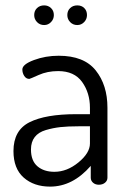

<svg xmlns="http://www.w3.org/2000/svg" viewBox="-20 -686 478 713"><path d="M30 -125C30 -81.7 42.7 -48.8 68 -26.5C93.3 -4.2 126 7 166 7C222 7 272.3 -18.7 317 -70V-26C317 -18.7 319.8 -12.5 325.5 -7.5C331.2 -2.5 338.3 0 347 0C356.3 0 364 -2.5 370 -7.5C376 -12.5 379 -18.7 379 -26V-286C379 -342 364.5 -388.2 335.5 -424.5C306.5 -460.8 260.7 -479 198 -479C165.3 -479 134.7 -473.7 106 -463C77.3 -452.3 63 -440.7 63 -428C63 -419.3 65.3 -411.3 70 -404C74.7 -396.7 81 -393 89 -393C90.3 -393 101.8 -397.8 123.5 -407.5C145.2 -417.2 169.3 -422 196 -422C236 -422 265.7 -408.5 285 -381.5C304.3 -354.5 314 -322.7 314 -286V-262H263C187 -262 129.2 -252 89.5 -232C49.8 -212 30 -176.3 30 -125ZM95 -131C95 -149.7 99.7 -165 109 -177C118.3 -189 132 -197.7 150 -203C168 -208.3 186.2 -212 204.5 -214C222.8 -216 245.3 -217 272 -217H314V-153C314 -129.7 299.8 -106.3 271.5 -83C243.2 -59.7 213.3 -48 182 -48C156 -48 135 -54.8 119 -68.5C103 -82.2 95 -103 95 -131ZM107 -630C107 -620 110.5 -611.3 117.5 -604C124.5 -596.7 133.3 -593 144 -593C154 -593 162.5 -596.7 169.5 -604C176.5 -611.3 180 -620 180 -630C180 -640.7 176.5 -649.3 169.5 -656C162.5 -662.7 154 -666 144 -666C133.3 -666 124.5 -662.7 117.5 -656C110.5 -649.3 107 -640.7 107 -630ZM230 -630C230 -620 233.5 -611.3 240.5 -604C247.5 -596.7 256.3 -593 267 -593C277 -593 285.5 -596.7 292.5 -604C299.5 -611.3 303 -620 303 -630C303 -640.7 299.7 -649.3 293 -656C286.3 -662.7 277.7 -666 267 -666C256.3 -666 247.5 -662.7 240.5 -656C233.5 -649.3 230 -640.7 230 -630Z"/></svg>

Font: Terminal Dosis
Style: Book
Weight: 400
Designer: EdgarTolentino, PabloImpallari, IginoMarini
Foundry: EdgarTolentino, PabloImpallari, IginoMarini
Version: Version 1.006